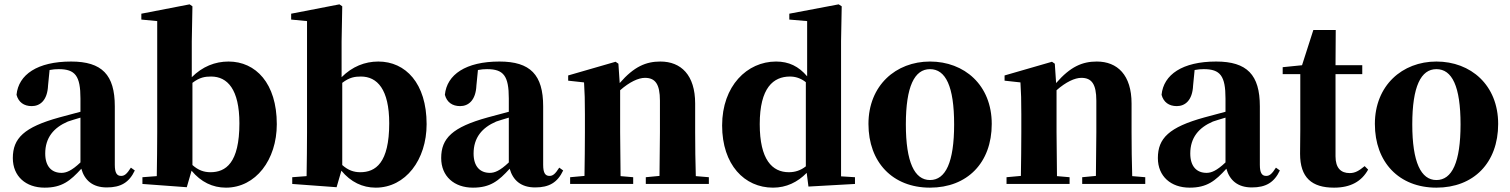

<svg xmlns="http://www.w3.org/2000/svg" viewBox="-20 -846 6945 883"><path d="M471 16C536 16 574 -7 600 -62L582 -75C563 -45 552 -37 537 -37C518 -37 508 -50 508 -88V-357C508 -502 449 -563 307 -563C152 -563 65 -503 56 -410C65 -376 90 -358 126 -358C164 -358 198 -384 201 -453L208 -524C223 -527 236 -528 250 -528C326 -528 350 -497 350 -393V-332L253 -306C90 -261 39 -210 39 -119C39 -35 99 17 185 17C265 17 303 -14 354 -70C369 -17 406 16 471 16ZM350 -99C309 -60 284 -51 263 -51C218 -51 188 -80 188 -140C188 -213 227 -259 292 -287C306 -292 327 -298 350 -305Z M1019 17C1156 17 1253 -111 1253 -275C1253 -463 1156 -563 1031 -563C969 -563 911 -540 862 -491V-656L865 -817L852 -826L630 -783V-756L703 -749V-238C703 -181 702 -95 701 -36L635 -31V0L839 15L861 -61C904 -9 958 17 1019 17ZM865 -465C899 -491 924 -494 951 -494C1026 -494 1081 -435 1081 -279C1081 -96 1018 -54 948 -54C918 -54 892 -63 865 -87Z M1708 17C1845 17 1942 -111 1942 -275C1942 -463 1845 -563 1720 -563C1658 -563 1600 -540 1551 -491V-656L1554 -817L1541 -826L1319 -783V-756L1392 -749V-238C1392 -181 1391 -95 1390 -36L1324 -31V0L1528 15L1550 -61C1593 -9 1647 17 1708 17ZM1554 -465C1588 -491 1613 -494 1640 -494C1715 -494 1770 -435 1770 -279C1770 -96 1707 -54 1637 -54C1607 -54 1581 -63 1554 -87Z M2441 16C2506 16 2544 -7 2570 -62L2552 -75C2533 -45 2522 -37 2507 -37C2488 -37 2478 -50 2478 -88V-357C2478 -502 2419 -563 2277 -563C2122 -563 2035 -503 2026 -410C2035 -376 2060 -358 2096 -358C2134 -358 2168 -384 2171 -453L2178 -524C2193 -527 2206 -528 2220 -528C2296 -528 2320 -497 2320 -393V-332L2223 -306C2060 -261 2009 -210 2009 -119C2009 -35 2069 17 2155 17C2235 17 2273 -14 2324 -70C2339 -17 2376 16 2441 16ZM2320 -99C2279 -60 2254 -51 2233 -51C2188 -51 2158 -80 2158 -140C2158 -213 2197 -259 2262 -287C2276 -292 2297 -298 2320 -305Z M3012 0H3240V-31L3180 -36C3178 -94 3177 -179 3177 -238V-370C3177 -501 3112 -563 3017 -563C2951 -563 2896 -540 2830 -464L2824 -553L2811 -562L2593 -499V-475L2666 -467C2669 -419 2670 -386 2670 -321V-238C2670 -182 2669 -96 2668 -37L2602 -31V0H2892V-31L2834 -36L2832 -238V-431C2875 -469 2916 -488 2946 -488C2993 -488 3015 -460 3015 -383V-238L3013 -37L2950 -31V0Z M3698 12 3912 0V-31L3848 -35V-657L3851 -817L3837 -826L3610 -783V-756L3692 -749V-495C3653 -541 3608 -563 3549 -563C3416 -563 3301 -451 3301 -269C3301 -88 3404 17 3535 17C3596 17 3648 -8 3690 -51ZM3686 -81C3662 -62 3636 -54 3608 -54C3531 -54 3474 -112 3474 -275C3474 -443 3537 -494 3613 -494C3637 -494 3662 -487 3686 -468Z M4257 17C4428 17 4541 -97 4541 -276C4541 -455 4415 -563 4257 -563C4100 -563 3974 -453 3974 -276C3974 -100 4085 17 4257 17ZM4257 -18C4186 -18 4146 -100 4146 -274C4146 -449 4186 -528 4257 -528C4329 -528 4368 -449 4368 -274C4368 -100 4329 -18 4257 -18Z M5019 0H5247V-31L5187 -36C5185 -94 5184 -179 5184 -238V-370C5184 -501 5119 -563 5024 -563C4958 -563 4903 -540 4837 -464L4831 -553L4818 -562L4600 -499V-475L4673 -467C4676 -419 4677 -386 4677 -321V-238C4677 -182 4676 -96 4675 -37L4609 -31V0H4899V-31L4841 -36L4839 -238V-431C4882 -469 4923 -488 4953 -488C5000 -488 5022 -460 5022 -383V-238L5020 -37L4957 -31V0Z M5737 16C5802 16 5840 -7 5866 -62L5848 -75C5829 -45 5818 -37 5803 -37C5784 -37 5774 -50 5774 -88V-357C5774 -502 5715 -563 5573 -563C5418 -563 5331 -503 5322 -410C5331 -376 5356 -358 5392 -358C5430 -358 5464 -384 5467 -453L5474 -524C5489 -527 5502 -528 5516 -528C5592 -528 5616 -497 5616 -393V-332L5519 -306C5356 -261 5305 -210 5305 -119C5305 -35 5365 17 5451 17C5531 17 5569 -14 5620 -70C5635 -17 5672 16 5737 16ZM5616 -99C5575 -60 5550 -51 5529 -51C5484 -51 5454 -80 5454 -140C5454 -213 5493 -259 5558 -287C5572 -292 5593 -298 5616 -305Z M6115 17C6192 17 6242 -12 6272 -66L6256 -82C6229 -60 6212 -50 6187 -50C6147 -50 6122 -73 6122 -127V-505H6245V-546H6122L6123 -708H6020L5968 -546L5879 -537V-505H5960V-249C5960 -208 5959 -179 5959 -139C5959 -29 6013 17 6115 17Z M6586 17C6757 17 6870 -97 6870 -276C6870 -455 6744 -563 6586 -563C6429 -563 6303 -453 6303 -276C6303 -100 6414 17 6586 17ZM6586 -18C6515 -18 6475 -100 6475 -274C6475 -449 6515 -528 6586 -528C6658 -528 6697 -449 6697 -274C6697 -100 6658 -18 6586 -18Z"/></svg>

Font: GenKiMin2 TW H
Style: Regular
Weight: 900
Version: Version 2.100;PS 2.1;hotconv 16.6.51;makeotf.lib2.5.65220 DE